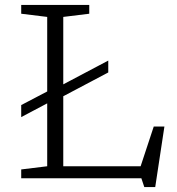

<svg xmlns="http://www.w3.org/2000/svg" viewBox="-20 -727 722 783"><path d="M613 36H568.5L556.5 0H66.5V-36L172.5 -49V-305.5L66.5 -249.5V-298.5L172.5 -354V-658L66.5 -671V-707H344V-671L238 -658V-383L421.5 -480V-431.5L238 -334.5V-49H553.5L607 -211H650.5Z"/></svg>

Font: Newsreader 6pt Light
Style: Regular
Weight: 300
Designer: Hugues Gentile
Foundry: Production Type
Version: Version 1.003; ttfautohint (v1.8.3)